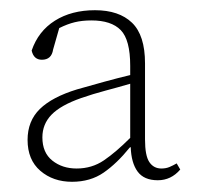

<svg xmlns="http://www.w3.org/2000/svg" viewBox="-20 -776 386 376"><path d="M289 -423Q262 -423 249.5 -440Q237 -457 236 -488L234 -487Q209 -456 183 -438Q157 -420 121 -420Q84 -420 59 -441.5Q34 -463 34 -502Q34 -539 58 -562.5Q82 -586 131 -601Q159 -609 184.5 -616Q210 -623 235 -629V-647Q235 -698 216.5 -717Q198 -736 159 -736Q141 -736 126.5 -732.5Q112 -729 96 -721L84 -679Q81 -659 62 -659Q46 -659 42 -677Q55 -715 87.5 -735.5Q120 -756 166 -756Q213 -756 238.5 -731.5Q264 -707 264 -652V-503Q264 -471 272.5 -458.5Q281 -446 296 -446Q305 -446 312 -449Q319 -452 326 -456L333 -444Q315 -423 289 -423ZM63 -507Q63 -477 82.5 -461.5Q102 -446 130 -446Q160 -446 183.5 -462Q207 -478 235 -506V-612Q211 -605 186.5 -598.5Q162 -592 139 -584Q99 -570 81 -551.5Q63 -533 63 -507Z"/></svg>

Font: Source Serif 4 SmText ExtraLight
Style: Regular
Weight: 200
Designer: Frank Grießhammer
Foundry: Adobe
Version: Version 4.005;hotconv 1.1.0;makeotfexe 2.6.0